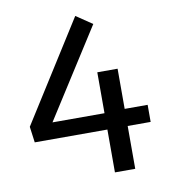

<svg xmlns="http://www.w3.org/2000/svg" viewBox="-83 -813 786 885"><g transform="rotate(-10 310.0 -371.0)"><path d="M43.5 -200.5H383.5V0H478.5V-200.5H586V-280.5H478.5V-468.5H383.5V-277H140L404 -691L328.5 -742L33.5 -275Z"/></g></svg>

Font: Monaspace Krypton
Style: Regular
Weight: 400
Designer: Riley Cran & the Lettermatic Team
Foundry: Lettermatic
Version: Version 1.200 (Monaspace Krypton)